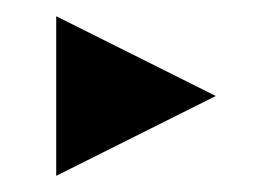

<svg xmlns="http://www.w3.org/2000/svg" viewBox="-20 -264 333 235"><path d="M48.8 -48.8V-244.1L244.1 -146.5Z"/></svg>

Font: BabelStone Centaurian
Style: Regular
Weight: 400
Designer: Andrew West
Foundry: BabelStone
Version: Version 1.01 November 6, 2013